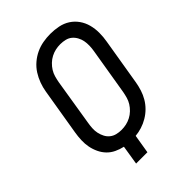

<svg xmlns="http://www.w3.org/2000/svg" viewBox="-218 -839 936 936"><g transform="rotate(-45 250.0 -371.5)"><path d="M155 0 171 -100Q148 -105 127 -115Q106 -125 90.5 -141Q75 -157 65 -178Q55 -199 50.5 -222Q46 -245 47 -269.5Q48 -294 52 -318L92 -559Q96 -584 105 -608.5Q114 -633 128 -655Q142 -677 162.5 -694.5Q183 -712 206.5 -723Q230 -734 255.5 -738.5Q281 -743 306 -743Q334 -743 361.5 -737.5Q389 -732 411.5 -717.5Q434 -703 449.5 -681Q465 -659 472 -632.5Q479 -606 479 -577.5Q479 -549 474 -521L434 -280Q430 -257 423 -235Q416 -213 404 -192.5Q392 -172 375 -155Q358 -138 337 -125.5Q316 -113 293.5 -106Q271 -99 249 -97L233 0ZM221 -166Q238 -166 254 -169.5Q270 -173 285.5 -181Q301 -189 314 -201.5Q327 -214 336 -228.5Q345 -243 349.5 -259Q354 -275 357 -291L397 -532Q400 -549 400.5 -566.5Q401 -584 398 -600Q395 -616 387 -630.5Q379 -645 367 -655Q355 -665 338.5 -669Q322 -673 305 -673Q288 -673 272 -669.5Q256 -666 240.5 -658Q225 -650 212 -637.5Q199 -625 190 -610.5Q181 -596 176.5 -580Q172 -564 169 -548L130 -307Q127 -290 126 -272.5Q125 -255 128.5 -239Q132 -223 139.5 -208.5Q147 -194 159.5 -184Q172 -174 188 -170Q204 -166 221 -166Z"/></g></svg>

Font: Iosevka SS18
Style: Italic
Weight: 400
Italic angle: -9°
Monospace: yes
Designer: Belleve Invis
Foundry: Belleve Invis
Version: Version 25.1.1; ttfautohint (v1.8.4)